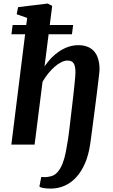

<svg xmlns="http://www.w3.org/2000/svg" viewBox="-20 -826 647 1097"><path d="M123.5 -630.4H45.4L52.2 -683.1H129.9L135.3 -723.6L75.2 -744.6L83.5 -785.2L252.4 -805.7L278.3 -792.5L264.2 -683.1H397.9L391.1 -630.4H257.8L234.4 -446.8Q252 -472.7 273.4 -494.9Q294.9 -517.1 319.3 -533.2Q343.8 -549.3 371.1 -558.6Q398.4 -567.9 427.7 -567.9Q455.6 -567.9 478 -559.6Q500.5 -551.3 516.4 -534.2Q532.2 -517.1 540.5 -490.2Q548.8 -463.4 548.8 -426.8Q548.8 -422.9 546.6 -403.6Q544.4 -384.3 541 -355.7Q537.6 -327.1 533.2 -291.5Q528.8 -255.9 523.9 -218.8Q519 -181.6 514.4 -145.8Q509.8 -109.9 505.9 -80.6Q502 -51.3 499.3 -31Q496.6 -10.7 495.6 -4.9Q486.8 58.1 466.1 106.2Q445.3 154.3 415.8 186.5Q386.2 218.8 349.1 235.1Q312 251.5 270.5 251.5Q249.5 251.5 230.7 248.8Q211.9 246.1 205.1 239.7L215.8 185.1Q225.6 186 236.8 186Q248 186 258.8 183.6Q287.6 180.2 306.2 160.2Q324.7 140.1 336.7 110.4Q348.6 80.6 355.7 44.2Q362.8 7.8 368.2 -27.8Q369.1 -33.2 371.6 -51.3Q374 -69.3 377.2 -95.2Q380.4 -121.1 384 -152.8Q387.7 -184.6 391.6 -217.8Q395.5 -251 399.2 -283Q402.8 -314.9 405.5 -341.3Q408.2 -367.7 409.7 -386.5Q411.1 -405.3 411.1 -412.1Q411.1 -431.2 408.4 -444.3Q405.8 -457.5 400.1 -465.3Q394.5 -473.1 386 -476.6Q377.4 -480 365.2 -480Q348.6 -480 329.8 -470.5Q311 -460.9 292.2 -444.6Q273.4 -428.2 255.6 -406.2Q237.8 -384.3 223.1 -358.9L177.7 0H44.9Z"/></svg>

Font: Merriweather Bold
Style: Italic
Weight: 700
Italic angle: -7°
Designer: Eben Sorkin ( eben@eyebytes.com )
Foundry: Eben Sorkin ( eben@eyebytes.com )
Version: Version 1.5; ttfautohint (v0.97) -l 13 -r 13 -G 200 -x 24 -f